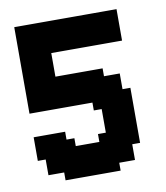

<svg xmlns="http://www.w3.org/2000/svg" viewBox="-71 -648 612 707"><g transform="rotate(-10 235.5 -294.0)"><path d="M117.6 -176.5H147.1V-147.1H117.6ZM88.2 -176.5H117.6V-147.1H88.2ZM58.8 -176.5H88.2V-147.1H58.8ZM29.4 -176.5H58.8V-147.1H29.4ZM29.4 -147.1H58.8V-117.6H29.4ZM29.4 -117.6H58.8V-88.2H29.4ZM58.8 -117.6H88.2V-88.2H58.8ZM88.2 -117.6H117.6V-88.2H88.2ZM117.6 -117.6H147.1V-88.2H117.6ZM117.6 -147.1H147.1V-117.6H117.6ZM147.1 -147.1H176.5V-117.6H147.1ZM88.2 -147.1H117.6V-117.6H88.2ZM58.8 -147.1H88.2V-117.6H58.8ZM58.8 -88.2H88.2V-58.8H58.8ZM58.8 -58.8H88.2V-29.4H58.8ZM88.2 -58.8H117.6V-29.4H88.2ZM88.2 -88.2H117.6V-58.8H88.2ZM117.6 -88.2H147.1V-58.8H117.6ZM147.1 -117.6H176.5V-88.2H147.1ZM147.1 -88.2H176.5V-58.8H147.1ZM147.1 -58.8H176.5V-29.4H147.1ZM117.6 -58.8H147.1V-29.4H117.6ZM117.6 -29.4H147.1V0H117.6ZM147.1 -29.4H176.5V0H147.1ZM176.5 -29.4H205.9V0H176.5ZM235.3 -29.4H264.7V0H235.3ZM264.7 -29.4H294.1V0H264.7ZM294.1 -29.4H323.5V0H294.1ZM294.1 -58.8H323.5V-29.4H294.1ZM323.5 -58.8H352.9V-29.4H323.5ZM352.9 -58.8H382.4V-29.4H352.9ZM352.9 -88.2H382.4V-58.8H352.9ZM323.5 -88.2H352.9V-58.8H323.5ZM294.1 -88.2H323.5V-58.8H294.1ZM294.1 -117.6H323.5V-88.2H294.1ZM264.7 -117.6H294.1V-88.2H264.7ZM264.7 -147.1H294.1V-117.6H264.7ZM235.3 -117.6H264.7V-88.2H235.3ZM176.5 -117.6H205.9V-88.2H176.5ZM176.5 -88.2H205.9V-58.8H176.5ZM235.3 -88.2H264.7V-58.8H235.3ZM235.3 -58.8H264.7V-29.4H235.3ZM264.7 -58.8H294.1V-29.4H264.7ZM264.7 -88.2H294.1V-58.8H264.7ZM176.5 -58.8H205.9V-29.4H176.5ZM294.1 -147.1H323.5V-117.6H294.1ZM323.5 -147.1H352.9V-117.6H323.5ZM352.9 -147.1H382.4V-117.6H352.9ZM382.4 -147.1H411.8V-117.6H382.4ZM382.4 -117.6H411.8V-88.2H382.4ZM352.9 -117.6H382.4V-88.2H352.9ZM323.5 -117.6H352.9V-88.2H323.5ZM382.4 -176.5H411.8V-147.1H382.4ZM382.4 -205.9H411.8V-176.5H382.4ZM382.4 -235.3H411.8V-205.9H382.4ZM382.4 -264.7H411.8V-235.3H382.4ZM382.4 -294.1H411.8V-264.7H382.4ZM352.9 -294.1H382.4V-264.7H352.9ZM352.9 -264.7H382.4V-235.3H352.9ZM323.5 -264.7H352.9V-235.3H323.5ZM294.1 -264.7H323.5V-235.3H294.1ZM264.7 -264.7H294.1V-235.3H264.7ZM294.1 -235.3H323.5V-205.9H294.1ZM323.5 -235.3H352.9V-205.9H323.5ZM323.5 -205.9H352.9V-176.5H323.5ZM323.5 -176.5H352.9V-147.1H323.5ZM352.9 -176.5H382.4V-147.1H352.9ZM294.1 -205.9H323.5V-176.5H294.1ZM294.1 -176.5H323.5V-147.1H294.1ZM352.9 -205.9H382.4V-176.5H352.9ZM352.9 -235.3H382.4V-205.9H352.9ZM352.9 -352.9H382.4V-323.5H352.9ZM323.5 -352.9H352.9V-323.5H323.5ZM323.5 -323.5H352.9V-294.1H323.5ZM352.9 -323.5H382.4V-294.1H352.9ZM323.5 -294.1H352.9V-264.7H323.5ZM294.1 -294.1H323.5V-264.7H294.1ZM264.7 -294.1H294.1V-264.7H264.7ZM264.7 -323.5H294.1V-294.1H264.7ZM264.7 -352.9H294.1V-323.5H264.7ZM294.1 -352.9H323.5V-323.5H294.1ZM294.1 -382.4H323.5V-352.9H294.1ZM294.1 -323.5H323.5V-294.1H294.1ZM235.3 -323.5H264.7V-294.1H235.3ZM176.5 -323.5H205.9V-294.1H176.5ZM147.1 -323.5H176.5V-294.1H147.1ZM235.3 -294.1H264.7V-264.7H235.3ZM176.5 -294.1H205.9V-264.7H176.5ZM147.1 -294.1H176.5V-264.7H147.1ZM117.6 -294.1H147.1V-264.7H117.6ZM88.2 -294.1H117.6V-264.7H88.2ZM58.8 -294.1H88.2V-264.7H58.8ZM29.4 -294.1H58.8V-264.7H29.4ZM29.4 -323.5H58.8V-294.1H29.4ZM29.4 -352.9H58.8V-323.5H29.4ZM29.4 -382.4H58.8V-352.9H29.4ZM29.4 -411.8H58.8V-382.4H29.4ZM58.8 -411.8H88.2V-382.4H58.8ZM88.2 -441.2H117.6V-411.8H88.2ZM117.6 -441.2H147.1V-411.8H117.6ZM117.6 -411.8H147.1V-382.4H117.6ZM88.2 -411.8H117.6V-382.4H88.2ZM58.8 -382.4H88.2V-352.9H58.8ZM58.8 -352.9H88.2V-323.5H58.8ZM58.8 -323.5H88.2V-294.1H58.8ZM88.2 -323.5H117.6V-294.1H88.2ZM117.6 -323.5H147.1V-294.1H117.6ZM117.6 -352.9H147.1V-323.5H117.6ZM117.6 -382.4H147.1V-352.9H117.6ZM88.2 -382.4H117.6V-352.9H88.2ZM88.2 -352.9H117.6V-323.5H88.2ZM147.1 -352.9H176.5V-323.5H147.1ZM147.1 -382.4H176.5V-352.9H147.1ZM176.5 -382.4H205.9V-352.9H176.5ZM235.3 -382.4H264.7V-352.9H235.3ZM264.7 -382.4H294.1V-352.9H264.7ZM235.3 -352.9H264.7V-323.5H235.3ZM176.5 -352.9H205.9V-323.5H176.5ZM382.4 -500H411.8V-470.6H382.4ZM382.4 -529.4H411.8V-500H382.4ZM382.4 -558.8H411.8V-529.4H382.4ZM382.4 -588.2H411.8V-558.8H382.4ZM352.9 -588.2H382.4V-558.8H352.9ZM323.5 -588.2H352.9V-558.8H323.5ZM294.1 -588.2H323.5V-558.8H294.1ZM264.7 -588.2H294.1V-558.8H264.7ZM235.3 -588.2H264.7V-558.8H235.3ZM176.5 -588.2H205.9V-558.8H176.5ZM176.5 -558.8H205.9V-529.4H176.5ZM147.1 -558.8H176.5V-529.4H147.1ZM117.6 -558.8H147.1V-529.4H117.6ZM88.2 -558.8H117.6V-529.4H88.2ZM88.2 -588.2H117.6V-558.8H88.2ZM117.6 -588.2H147.1V-558.8H117.6ZM147.1 -588.2H176.5V-558.8H147.1ZM58.8 -588.2H88.2V-558.8H58.8ZM29.4 -588.2H58.8V-558.8H29.4ZM29.4 -558.8H58.8V-529.4H29.4ZM29.4 -529.4H58.8V-500H29.4ZM29.4 -500H58.8V-470.6H29.4ZM29.4 -470.6H58.8V-441.2H29.4ZM58.8 -470.6H88.2V-441.2H58.8ZM58.8 -441.2H88.2V-411.8H58.8ZM88.2 -500H117.6V-470.6H88.2ZM88.2 -529.4H117.6V-500H88.2ZM58.8 -529.4H88.2V-500H58.8ZM58.8 -558.8H88.2V-529.4H58.8ZM58.8 -500H88.2V-470.6H58.8ZM29.4 -441.2H58.8V-411.8H29.4ZM88.2 -470.6H117.6V-441.2H88.2ZM117.6 -470.6H147.1V-441.2H117.6ZM117.6 -500H147.1V-470.6H117.6ZM147.1 -500H176.5V-470.6H147.1ZM176.5 -500H205.9V-470.6H176.5ZM176.5 -529.4H205.9V-500H176.5ZM235.3 -529.4H264.7V-500H235.3ZM264.7 -529.4H294.1V-500H264.7ZM294.1 -529.4H323.5V-500H294.1ZM264.7 -500H294.1V-470.6H264.7ZM235.3 -500H264.7V-470.6H235.3ZM294.1 -500H323.5V-470.6H294.1ZM323.5 -500H352.9V-470.6H323.5ZM352.9 -500H382.4V-470.6H352.9ZM352.9 -529.4H382.4V-500H352.9ZM323.5 -529.4H352.9V-500H323.5ZM147.1 -529.4H176.5V-500H147.1ZM117.6 -529.4H147.1V-500H117.6ZM235.3 -558.8H264.7V-529.4H235.3ZM264.7 -558.8H294.1V-529.4H264.7ZM294.1 -558.8H323.5V-529.4H294.1ZM323.5 -558.8H352.9V-529.4H323.5ZM352.9 -558.8H382.4V-529.4H352.9ZM205.9 -588.2H235.3V-558.8H205.9ZM205.9 -558.8H235.3V-529.4H205.9ZM205.9 -529.4H235.3V-500H205.9ZM205.9 -500H235.3V-470.6H205.9ZM205.9 -382.4H235.3V-352.9H205.9ZM205.9 -352.9H235.3V-323.5H205.9ZM205.9 -323.5H235.3V-294.1H205.9ZM205.9 -294.1H235.3V-264.7H205.9ZM205.9 -117.6H235.3V-88.2H205.9ZM205.9 -88.2H235.3V-58.8H205.9ZM205.9 -58.8H235.3V-29.4H205.9ZM205.9 -29.4H235.3V0H205.9Z"/></g></svg>

Font: Jersey 20
Style: Regular
Weight: 400
Designer: Sarah Cadigan-Fried
Version: Version 1.000; ttfautohint (v1.8.4.7-5d5b)